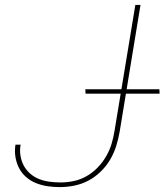

<svg xmlns="http://www.w3.org/2000/svg" viewBox="-20 -755 671 783"><path d="M224 8Q199 8 174.5 4.5Q150 1 127.5 -8Q105 -17 87 -32.5Q69 -48 58 -69Q47 -90 43 -114.5Q39 -139 43 -165H64Q60 -142 63.5 -120Q67 -98 77 -79.5Q87 -61 103 -47Q119 -33 139 -25Q159 -17 181.5 -14Q204 -11 227 -11Q253 -11 280 -16.5Q307 -22 332 -36Q357 -50 377.5 -71Q398 -92 412.5 -117Q427 -142 435 -168.5Q443 -195 447 -221L532 -735H553L468 -218Q463 -189 454 -160Q445 -131 429.5 -104.5Q414 -78 391 -55.5Q368 -33 340.5 -18.5Q313 -4 283 2Q253 8 224 8ZM631 -373H329L328 -391H630Z"/></svg>

Font: Iosevka Aile Thin
Style: Italic
Weight: 100
Italic angle: -9°
Designer: Belleve Invis
Foundry: Belleve Invis
Version: Version 31.1.0; ttfautohint (v1.8.4)